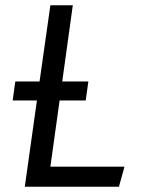

<svg xmlns="http://www.w3.org/2000/svg" viewBox="-20 -708 536 728"><path d="M452 -76 431 0H74L120 -327H28L38 -399H130L171 -688H256L216 -399H315L305 -327H206L171 -76Z"/></svg>

Font: Fira Sans Book
Style: Italic
Weight: 350
Italic angle: -8°
Designer: bBox Type GmbH & Carrois Corporate GbR & Edenspiekermann AG
Foundry: bBox Type GmbH & Carrois Corporate GbR & Edenspiekermann AG
Version: Version 4.301